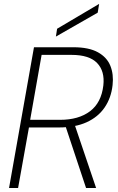

<svg xmlns="http://www.w3.org/2000/svg" viewBox="-20 -935 587 955"><path d="M25 0 149 -700H345Q422 -700 467 -675Q512 -650 529 -607.5Q546 -565 540 -512Q533 -448 500.5 -400.5Q468 -353 411 -327Q354 -301 272 -301H124L70 0ZM408 0 302 -319H350L458 0ZM130 -339H279Q371 -339 427.5 -381.5Q484 -424 494 -510Q502 -581 463 -621.5Q424 -662 336 -662H187ZM258 -753 264 -792 472 -915H473L466 -872Z"/></svg>

Font: DM Sans 28pt ExtraLight
Style: Italic
Weight: 250
Italic angle: -10°
Version: Version 4.004;gftools[0.9.30]